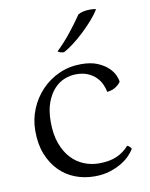

<svg xmlns="http://www.w3.org/2000/svg" viewBox="-88 -847 725 927"><g transform="rotate(-10 274.5 -383.5)"><path d="M498 -414Q492 -403 474.5 -391Q457 -379 431 -376Q428 -393 419.5 -412.5Q411 -432 395 -448.5Q379 -465 355 -475.5Q331 -486 297 -486Q269 -486 240.5 -475Q212 -464 189 -439Q166 -414 151.5 -375Q137 -336 137 -280Q137 -220 153 -175.5Q169 -131 196 -101.5Q223 -72 258.5 -57.5Q294 -43 333 -43Q384 -43 419.5 -58.5Q455 -74 480 -103Q486 -102 492 -96Q498 -90 500 -85Q492 -71 475.5 -53.5Q459 -36 434 -21Q409 -6 376 4.5Q343 15 301 15Q251 15 206.5 -2Q162 -19 128.5 -53Q95 -87 75.5 -136Q56 -185 56 -250Q56 -307 77 -357.5Q98 -408 134.5 -446.5Q171 -485 221 -507.5Q271 -530 329 -530Q377 -530 409 -516.5Q441 -503 460.5 -484.5Q480 -466 489 -446Q498 -426 498 -414ZM447 -779Q433 -755 409.5 -728.5Q386 -702 359.5 -677Q333 -652 306.5 -632Q280 -612 259 -601Q250 -601 241.5 -603.5Q233 -606 229 -611Q264 -644 298 -686.5Q332 -729 359 -769Q382 -782 419 -782Q435 -782 447 -779Z"/></g></svg>

Font: Gotu
Style: Regular
Weight: 400
Designer: Sarang Kulkarni & Kailash Malviya
Foundry: Ek Type
Version: Version 2.320;hotconv 1.0.109;makeotfexe 2.5.65596; ttfautoh